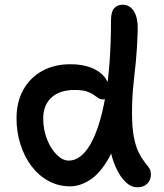

<svg xmlns="http://www.w3.org/2000/svg" viewBox="-20 -780 693 813"><path d="M277 9Q227 9 185 -14Q143 -37 113 -77Q83 -117 66.5 -169Q50 -221 50 -279Q50 -348 78.5 -399.5Q107 -451 158.5 -479.5Q210 -508 278 -508Q329 -508 366 -493.5Q403 -479 423 -453.5Q443 -428 443 -393Q443 -378 435.5 -368.5Q428 -359 417 -359Q405 -359 396 -365Q387 -371 376 -379Q365 -387 346.5 -393Q328 -399 296 -399Q233 -399 198 -367Q163 -335 163 -279Q163 -231 179 -190.5Q195 -150 220 -125Q245 -100 271 -100Q323 -100 363 -169.5Q403 -239 426.5 -372Q450 -505 450 -695Q450 -730 463.5 -745Q477 -760 499 -760Q530 -760 547.5 -731.5Q565 -703 563 -649Q561 -578 555.5 -523Q550 -468 544.5 -416.5Q539 -365 539 -302Q539 -239 547 -199Q555 -159 567 -135Q579 -111 590.5 -96.5Q602 -82 610.5 -70Q619 -58 619 -41Q619 -26 612 -13.5Q605 -1 592.5 6Q580 13 561 13Q535 13 512 -9Q489 -31 471.5 -69Q454 -107 445 -155.5Q436 -204 437 -257L496 -274Q475 -171 439.5 -108.5Q404 -46 361.5 -18.5Q319 9 277 9Z"/></svg>

Font: Shantell Sans Medium
Style: Regular
Weight: 500
Designer: Stephen Nixon, Anya Danilova, Shantell Martin
Foundry: Arrow Type
Version: Version 1.011;[c5ecc13dd]